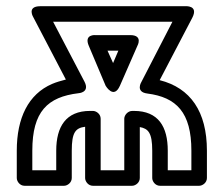

<svg xmlns="http://www.w3.org/2000/svg" viewBox="-20 -573 721 618"><path d="M520 -88C520 -165 490 -216 411 -216H406C391 -216 380 -202 380 -191V-25H304V-191C304 -206 290 -216 279 -216H270C192 -216 161 -165 161 -88V-25H84V-88C84 -214 133 -261 233 -273C233 -273 270 -275 252 -310L151 -503H535L435 -309C435 -309 415 -277 454 -272C548 -260 596 -211 596 -88V-25H520ZM470 -88V0C470 11 480 25 495 25H621C632 25 646 15 646 0V-88C646 -214 593 -290 494 -315L599 -516C620 -557 576 -553 576 -553H110C64 -553 88 -516 88 -516L192 -317C177 -313 162 -309 148 -303C71 -270 34 -193 34 -88V0C34 11 44 25 59 25H186C197 25 211 15 211 0V-88C211 -147 223 -161 254 -165V0C254 11 264 25 279 25H405C416 25 430 15 430 0V-164C457 -159 470 -146 470 -88ZM366 -297 422 -425C422 -425 442 -460 399 -460H288C288 -460 249 -464 266 -425L320 -297C320 -297 346 -252 366 -297ZM344 -370 326 -410H361Z"/></svg>

Font: Asimov
Style: NarOu
Weight: 500
Designer: Google
Version: Version 2.000980; 2014